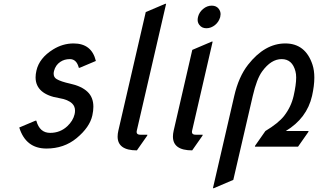

<svg xmlns="http://www.w3.org/2000/svg" viewBox="-20 -777 1685 1017"><path d="M82 -101.6Q82 -101.6 167.5 -137.7H172.4Q189.9 -73.2 245.6 -73.2Q298.8 -73.2 336.4 -108.4Q366.7 -136.7 375 -171.4Q377.4 -181.6 377.4 -190.9Q377.4 -213.4 362.8 -228Q341.3 -249.5 293.5 -257.3Q232.4 -267.1 200.7 -294.4Q168.5 -322.3 168.5 -367.2Q168.5 -383.3 172.9 -402.8Q188 -469.7 261.2 -515.1Q312.5 -546.9 369.6 -546.9Q465.8 -546.9 487.8 -454.1L402.3 -418H397.5Q385.7 -463.9 350.1 -463.9Q320.8 -463.9 299.3 -449.2Q273.9 -432.1 266.1 -400.9Q264.2 -393.1 264.2 -386.7Q264.2 -367.2 280.3 -357.9Q302.7 -344.7 351.1 -334Q412.1 -320.8 443.8 -290.5Q474.6 -261.2 474.6 -211.4Q474.6 -190.9 469.2 -166Q455.6 -103 385.3 -44.9Q318.8 9.8 226.1 9.8Q116.7 9.8 82 -101.6Z M705.1 19.5Q603 19.5 603 -53.7Q603 -67.9 606.9 -85L752 -712.9L855 -756.8H859.9L704.6 -85Q699.7 -63.5 723.1 -63.5H760.7L759.8 -58.6Z M1028.8 -687Q1034.7 -711.9 1055.7 -729.5Q1076.7 -747.1 1101.6 -747.1Q1126.5 -747.1 1139.2 -729.5Q1148.4 -716.8 1148.4 -701.7Q1148.4 -695.8 1146.5 -687Q1139.2 -661.1 1119.6 -645Q1098.1 -627.4 1073.2 -627.4Q1048.8 -627.4 1035.6 -645.5Q1026.9 -657.2 1026.9 -671.4Q1026.9 -678.2 1028.8 -687ZM998 19.5Q896 19.5 896 -53.7Q896 -67.9 899.9 -85L998.5 -512.7L1101.6 -556.6H1106.4L997.6 -85Q992.7 -63.5 1016.1 -63.5H1053.7L1052.7 -58.6Z M1107.9 219.7 1220.7 -268.6Q1244.1 -370.6 1293.9 -434.1Q1382.3 -546.9 1491.2 -546.9Q1598.1 -546.9 1635.3 -434.1Q1645 -404.3 1645 -365.7Q1645 -323.2 1632.8 -268.6Q1605.5 -150.4 1493.7 -83H1614.3L1613.3 -78.1L1558.6 0H1330.1L1331.1 -4.9L1385.7 -83Q1454.6 -124.5 1484.9 -163.1Q1522 -210.9 1535.2 -268.6Q1548.8 -328.6 1548.8 -366.2Q1548.8 -385.7 1544.9 -399.4Q1528.3 -463.9 1471.7 -463.9Q1416 -463.9 1368.7 -398.9Q1339.8 -359.4 1318.8 -268.6L1215.8 175.8L1112.8 219.7Z"/></svg>

Font: Nova Script
Style: Regular
Weight: 400
Italic angle: -13°
Version: Version 2.001